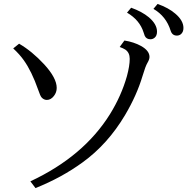

<svg xmlns="http://www.w3.org/2000/svg" viewBox="-20 -897 950 972"><path d="M76.7 -675.8Q142.1 -637.7 203.6 -571.3Q267.1 -502 267.1 -452.1Q267.1 -429.2 252.9 -411.1Q237.3 -391.1 217.3 -391.1Q202.1 -391.1 190.9 -403.3Q184.1 -410.2 172.9 -443.4Q140.6 -535.6 100.6 -591.8Q79.6 -621.6 46.9 -651.9ZM133.8 21Q403.3 -105 536.6 -318.8Q594.7 -412.6 622.6 -511.7Q636.7 -564 636.7 -599.1Q636.7 -630.9 614.3 -646Q603.5 -652.8 585.9 -659.2L609.9 -691.9Q658.2 -684.1 694.3 -664.1Q736.8 -640.1 736.8 -608.9Q736.8 -596.2 726.6 -579.1Q716.3 -562 701.7 -512.7Q672.4 -414.6 613.3 -314.9Q525.9 -167.5 398.4 -75.2Q292.5 2 159.7 55.2ZM644 -857.9Q698.7 -838.4 733.4 -809.6Q774.9 -774.4 774.9 -736.8Q774.9 -715.3 761.7 -705.1Q752.4 -698.2 741.7 -698.2Q721.2 -698.2 712.9 -715.3Q711.4 -718.3 707 -732.4Q687.5 -795.4 623 -833ZM777.8 -877Q832.5 -857.9 867.2 -828.1Q908.7 -793 908.7 -755.4Q908.7 -734.4 895.5 -723.6Q886.7 -716.8 875.5 -716.8Q851.6 -716.8 843.8 -741.7Q821.3 -814.5 756.8 -852.1Z"/></svg>

Font: BIZ UDPMincho
Style: Regular
Weight: 400
Designer: TypeBank Co., Ltd.
Foundry: Morisawa Inc.
Version: Version 1.06